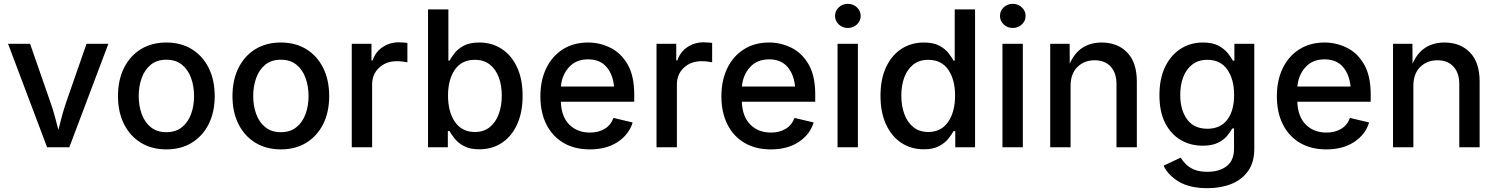

<svg xmlns="http://www.w3.org/2000/svg" viewBox="-20 -777 7899 1013"><path d="M228.5 0 22.5 -545.9H138.7L246.6 -235.8Q259.3 -199.7 269 -163.8Q278.8 -127.9 288.1 -91.8Q296.9 -127.4 306.6 -163.6Q316.4 -199.7 328.6 -235.8L436.5 -545.9H551.8L345.7 0Z M857.4 11.2Q780.8 11.2 723.4 -23.9Q666 -59.1 634.3 -122.3Q602.5 -185.5 602.5 -270Q602.5 -355 634.3 -418.7Q666 -482.4 723.4 -517.6Q780.8 -552.7 857.4 -552.7Q934.6 -552.7 991.9 -517.6Q1049.3 -482.4 1081.1 -418.7Q1112.8 -355 1112.8 -270Q1112.8 -185.5 1081.1 -122.3Q1049.3 -59.1 991.9 -23.9Q934.6 11.2 857.4 11.2ZM857.4 -79.6Q907.2 -79.6 939.7 -105.7Q972.2 -131.8 988 -175Q1003.9 -218.3 1003.9 -270Q1003.9 -322.3 988 -366Q972.2 -409.7 939.7 -435.8Q907.2 -461.9 857.4 -461.9Q808.1 -461.9 775.9 -435.8Q743.7 -409.7 727.8 -366Q711.9 -322.3 711.9 -270Q711.9 -218.3 727.8 -175Q743.7 -131.8 775.9 -105.7Q808.1 -79.6 857.4 -79.6Z M1461.4 11.2Q1384.8 11.2 1327.4 -23.9Q1270 -59.1 1238.3 -122.3Q1206.5 -185.5 1206.5 -270Q1206.5 -355 1238.3 -418.7Q1270 -482.4 1327.4 -517.6Q1384.8 -552.7 1461.4 -552.7Q1538.6 -552.7 1595.9 -517.6Q1653.3 -482.4 1685.1 -418.7Q1716.8 -355 1716.8 -270Q1716.8 -185.5 1685.1 -122.3Q1653.3 -59.1 1595.9 -23.9Q1538.6 11.2 1461.4 11.2ZM1461.4 -79.6Q1511.2 -79.6 1543.7 -105.7Q1576.2 -131.8 1592 -175Q1607.9 -218.3 1607.9 -270Q1607.9 -322.3 1592 -366Q1576.2 -409.7 1543.7 -435.8Q1511.2 -461.9 1461.4 -461.9Q1412.1 -461.9 1379.9 -435.8Q1347.7 -409.7 1331.8 -366Q1315.9 -322.3 1315.9 -270Q1315.9 -218.3 1331.8 -175Q1347.7 -131.8 1379.9 -105.7Q1412.1 -79.6 1461.4 -79.6Z M1835.9 0V-545.9H1939.9V-458H1945.8Q1960.4 -502.4 1998.3 -528.1Q2036.1 -553.7 2084 -553.7Q2094.2 -553.7 2107.7 -552.7Q2121.1 -551.8 2129.4 -550.8V-448.2Q2123.5 -449.7 2106.9 -451.9Q2090.3 -454.1 2073.2 -454.1Q2017.1 -454.1 1980.2 -419.7Q1943.4 -385.3 1943.4 -331.5V0Z M2509.3 10.7Q2459.5 10.7 2428.2 -6.1Q2397 -22.9 2379.2 -45.4Q2361.3 -67.9 2351.6 -85.4H2342.8V0H2238.3V-727.5H2345.7V-457H2351.6Q2360.8 -473.6 2378.2 -496.3Q2395.5 -519 2426.8 -535.9Q2458 -552.7 2509.3 -552.7Q2574.7 -552.7 2626.2 -519.5Q2677.7 -486.3 2707.5 -423.3Q2737.3 -360.4 2737.3 -271.5Q2737.3 -183.6 2708 -120.1Q2678.7 -56.6 2627.2 -22.9Q2575.7 10.7 2509.3 10.7ZM2485.4 -80.6Q2532.2 -80.6 2563.7 -106Q2595.2 -131.3 2611.3 -174.8Q2627.4 -218.3 2627.4 -272.5Q2627.4 -326.2 2611.6 -368.9Q2595.7 -411.6 2564.2 -436.5Q2532.7 -461.4 2485.4 -461.4Q2416 -461.4 2379.9 -409.4Q2343.8 -357.4 2343.8 -272.5Q2343.8 -187 2380.4 -133.8Q2417 -80.6 2485.4 -80.6Z M3091.8 11.2Q3011.2 11.2 2952.6 -23.4Q2894 -58.1 2862.5 -121.1Q2831.1 -184.1 2831.1 -269Q2831.1 -353 2862.1 -417Q2893.1 -481 2949.7 -516.8Q3006.3 -552.7 3082.5 -552.7Q3144.5 -552.7 3200.4 -525.1Q3256.3 -497.6 3291.3 -437.3Q3326.2 -377 3326.2 -278.3V-240.2H2939Q2941.9 -161.1 2983.9 -119.4Q3025.9 -77.6 3092.8 -77.6Q3137.7 -77.6 3170.2 -97.2Q3202.6 -116.7 3216.8 -154.8L3317.9 -130.9Q3298.3 -66.9 3238.8 -27.8Q3179.2 11.2 3091.8 11.2ZM2939.5 -320.3H3219.7Q3213.9 -384.8 3179.4 -424.3Q3145 -463.9 3083 -463.9Q3018.6 -463.9 2981.2 -421.6Q2943.8 -379.4 2939.5 -320.3Z M3443.8 0V-545.9H3547.9V-458H3553.7Q3568.4 -502.4 3606.2 -528.1Q3644 -553.7 3691.9 -553.7Q3702.1 -553.7 3715.6 -552.7Q3729 -551.8 3737.3 -550.8V-448.2Q3731.4 -449.7 3714.8 -451.9Q3698.2 -454.1 3681.2 -454.1Q3625 -454.1 3588.1 -419.7Q3551.3 -385.3 3551.3 -331.5V0Z M4046.9 11.2Q3966.3 11.2 3907.7 -23.4Q3849.1 -58.1 3817.6 -121.1Q3786.1 -184.1 3786.1 -269Q3786.1 -353 3817.1 -417Q3848.1 -481 3904.8 -516.8Q3961.4 -552.7 4037.6 -552.7Q4099.6 -552.7 4155.5 -525.1Q4211.4 -497.6 4246.3 -437.3Q4281.2 -377 4281.2 -278.3V-240.2H3894Q3897 -161.1 3939 -119.4Q3981 -77.6 4047.9 -77.6Q4092.8 -77.6 4125.2 -97.2Q4157.7 -116.7 4171.9 -154.8L4272.9 -130.9Q4253.4 -66.9 4193.8 -27.8Q4134.3 11.2 4046.9 11.2ZM3894.5 -320.3H4174.8Q4168.9 -384.8 4134.5 -424.3Q4100.1 -463.9 4038.1 -463.9Q3973.6 -463.9 3936.3 -421.6Q3898.9 -379.4 3894.5 -320.3Z M4398.9 0V-545.9H4506.3V0ZM4453.1 -629.4Q4425.3 -629.4 4405.5 -647.9Q4385.7 -666.5 4385.7 -692.9Q4385.7 -719.7 4405.5 -738.3Q4425.3 -756.8 4453.1 -756.8Q4481 -756.8 4501 -738.3Q4521 -719.7 4521 -692.9Q4521 -666.5 4501 -647.9Q4481 -629.4 4453.1 -629.4Z M4854 10.7Q4787.6 10.7 4736.1 -22.9Q4684.6 -56.6 4655 -120.1Q4625.5 -183.6 4625.5 -271.5Q4625.5 -360.4 4655.3 -423.3Q4685.1 -486.3 4736.6 -519.5Q4788.1 -552.7 4854 -552.7Q4904.8 -552.7 4936 -535.9Q4967.3 -519 4984.6 -496.3Q5002 -473.6 5011.2 -457H5017.1V-727.5H5124.5V0H5020V-85.4H5011.2Q5001.5 -67.9 4983.6 -45.4Q4965.8 -22.9 4934.6 -6.1Q4903.3 10.7 4854 10.7ZM4877.4 -80.6Q4945.8 -80.6 4982.4 -133.8Q5019 -187 5019 -272.5Q5019 -357.4 4982.9 -409.4Q4946.8 -461.4 4877.4 -461.4Q4830.1 -461.4 4798.6 -436.5Q4767.1 -411.6 4751.2 -368.9Q4735.4 -326.2 4735.4 -272.5Q4735.4 -218.3 4751.5 -174.8Q4767.6 -131.3 4799.3 -106Q4831.1 -80.6 4877.4 -80.6Z M5269 0V-545.9H5376.5V0ZM5323.2 -629.4Q5295.4 -629.4 5275.6 -647.9Q5255.9 -666.5 5255.9 -692.9Q5255.9 -719.7 5275.6 -738.3Q5295.4 -756.8 5323.2 -756.8Q5351.1 -756.8 5371.1 -738.3Q5391.1 -719.7 5391.1 -692.9Q5391.1 -666.5 5371.1 -647.9Q5351.1 -629.4 5323.2 -629.4Z M5628.4 -323.2V0H5521V-545.9H5623.5L5624 -440.9Q5649.4 -498.5 5692.1 -525.6Q5734.9 -552.7 5792.5 -552.7Q5876 -552.7 5927 -500.2Q5978 -447.8 5978 -346.7V0H5870.6V-333.5Q5870.6 -392.6 5839.8 -425.8Q5809.1 -459 5755.4 -459Q5700.7 -459 5664.6 -423.6Q5628.4 -388.2 5628.4 -323.2Z M6351.1 215.8Q6256.3 215.8 6199.2 181.2Q6142.1 146.5 6119.1 97.2L6209 54.7Q6218.8 70.3 6235.1 87.6Q6251.5 105 6279.1 117.2Q6306.6 129.4 6350.6 129.4Q6412.6 129.4 6451.7 99.9Q6490.7 70.3 6490.7 7.3V-99.1H6481.4Q6471.7 -81.1 6454.3 -60.1Q6437 -39.1 6406 -23.7Q6375 -8.3 6325.2 -8.3Q6260.7 -8.3 6209.2 -38.6Q6157.7 -68.8 6127.4 -128.2Q6097.2 -187.5 6097.2 -274.9Q6097.2 -361.8 6127.2 -424.1Q6157.2 -486.3 6209 -519.5Q6260.7 -552.7 6326.7 -552.7Q6377 -552.7 6408.4 -535.9Q6439.9 -519 6457.8 -496.6Q6475.6 -474.1 6484.9 -457H6492.7V-545.9H6597.7V7.8Q6597.7 79.6 6564.9 125.5Q6532.2 171.4 6476.6 193.6Q6420.9 215.8 6351.1 215.8ZM6350.1 -97.7Q6418.5 -97.7 6454.8 -145Q6491.2 -192.4 6491.2 -276.4Q6491.2 -358.4 6455.3 -409.9Q6419.4 -461.4 6350.1 -461.4Q6302.7 -461.4 6270.8 -436.8Q6238.8 -412.1 6222.9 -370.4Q6207 -328.6 6207 -276.4Q6207 -196.3 6243.4 -147Q6279.8 -97.7 6350.1 -97.7Z M6977.5 11.2Q6897 11.2 6838.4 -23.4Q6779.8 -58.1 6748.3 -121.1Q6716.8 -184.1 6716.8 -269Q6716.8 -353 6747.8 -417Q6778.8 -481 6835.4 -516.8Q6892.1 -552.7 6968.3 -552.7Q7030.3 -552.7 7086.2 -525.1Q7142.1 -497.6 7177 -437.3Q7211.9 -377 7211.9 -278.3V-240.2H6824.7Q6827.6 -161.1 6869.6 -119.4Q6911.6 -77.6 6978.5 -77.6Q7023.4 -77.6 7055.9 -97.2Q7088.4 -116.7 7102.5 -154.8L7203.6 -130.9Q7184.1 -66.9 7124.5 -27.8Q7064.9 11.2 6977.5 11.2ZM6825.2 -320.3H7105.5Q7099.6 -384.8 7065.2 -424.3Q7030.8 -463.9 6968.8 -463.9Q6904.3 -463.9 6866.9 -421.6Q6829.6 -379.4 6825.2 -320.3Z M7437 -323.2V0H7329.6V-545.9H7432.1L7432.6 -440.9Q7458 -498.5 7500.7 -525.6Q7543.5 -552.7 7601.1 -552.7Q7684.6 -552.7 7735.6 -500.2Q7786.6 -447.8 7786.6 -346.7V0H7679.2V-333.5Q7679.2 -392.6 7648.4 -425.8Q7617.7 -459 7564 -459Q7509.3 -459 7473.1 -423.6Q7437 -388.2 7437 -323.2Z"/></svg>

Font: Inter Medium
Style: Regular
Weight: 500
Designer: Rasmus Andersson
Foundry: rsms
Version: Version 4.001;git-9221beed3